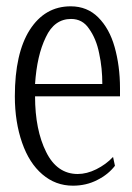

<svg xmlns="http://www.w3.org/2000/svg" viewBox="-20 -577 419 608"><path d="M360 -272C360 -272 360 -298 360 -298C360 -345 354 -389 343 -428C332 -467 315 -498 291 -522C268 -545 239 -557 204 -557C149 -557 106 -532 74 -482C43 -433 27 -363 27 -272C27 -217 35 -168 50 -125C65 -82 86 -49 114 -25C142 -1 174 11 211 11C239 11 265 5 288 -7C312 -19 330 -34 344 -52C344 -52 338 -80 338 -80C323 -64 305 -51 285 -41C265 -31 245 -26 226 -26C183 -26 149 -49 126 -96C103 -142 91 -201 91 -272C91 -272 360 -272 360 -272ZM304 -311C304 -311 91 -311 91 -311C95 -371 106 -420 125 -459C143 -498 170 -517 205 -517C229 -517 248 -507 262 -486C277 -465 288 -439 294 -408C301 -376 304 -344 304 -311Z"/></svg>

Font: BUSH 25 TRIRONG
Style: Regular
Weight: 400
Designer: Katatrad Team
Foundry: CadsonDemak